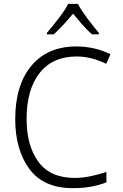

<svg xmlns="http://www.w3.org/2000/svg" viewBox="-20 -966 640 996"><path d="M259 -788Q283 -810 309.5 -838.5Q336 -867 359 -895Q381 -868 406 -839.5Q431 -811 457 -788H493V-795Q462 -832 431 -873.5Q400 -915 384 -946H334Q318 -915 286 -873Q254 -831 223 -795V-788ZM532 -20V-74Q493 -61 450.5 -52Q408 -43 368 -43Q240 -43 179 -127Q118 -211 118 -348Q118 -502 185.5 -587.5Q253 -673 378 -673Q453 -673 531 -635L553 -685Q470 -725 376 -725Q226 -725 142.5 -624.5Q59 -524 59 -348Q59 -189 132.5 -89.5Q206 10 357 10Q411 10 453.5 2Q496 -6 532 -20Z"/></svg>

Font: Noto Sans Mono UI Light
Style: Regular
Weight: 300
Designer: Monotype Design team
Foundry: Monotype Imaging Inc.
Version: 1.000